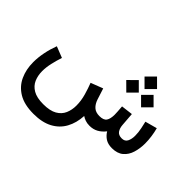

<svg xmlns="http://www.w3.org/2000/svg" viewBox="-178 -981 1548 1548"><g transform="rotate(45 596.0 -207.5)"><path d="M833.5 -666 904.8 -594.7 833.5 -523.4 762.2 -594.7ZM918 -542 989.3 -470.7 918 -399.4 846.7 -470.7ZM749.5 -542 820.8 -470.7 749.5 -399.4 677.7 -470.7ZM729 0Q700.7 0 679.7 -7.6Q658.7 -15.1 643.1 -25.9Q638.7 56.6 604.5 119.1Q570.3 181.6 504.9 216.6Q439.5 251.5 341.8 251.5Q236.3 251.5 171.1 212.2Q106 172.9 75.7 106.2Q45.4 39.6 45.4 -41.5Q45.4 -95.7 56.9 -153.6Q68.4 -211.4 89.4 -267.6L185.1 -230Q169.4 -182.6 158.4 -134.3Q147.5 -85.9 147.5 -42Q147.5 7.8 165.3 49.3Q183.1 90.8 225.6 115.7Q268.1 140.6 341.8 140.6Q418.5 140.6 461.4 115.7Q504.4 90.8 522 49.6Q539.6 8.3 539.6 -40.5Q539.6 -96.2 523.4 -152.3Q507.3 -208.5 490.2 -251.5L594.2 -291.5L625 -195.8Q637.7 -157.2 662.4 -134.5Q687 -111.8 730 -111.8Q776.9 -111.8 793.2 -135.7Q809.6 -159.7 809.6 -207.5Q809.6 -219.2 808.1 -243.2Q806.6 -267.1 804.2 -296.4L903.8 -308.6L912.6 -193.4Q915 -158.2 931.2 -135Q947.3 -111.8 984.4 -111.8Q1019.5 -111.8 1033 -138.9Q1046.4 -166 1046.4 -203.1Q1046.4 -242.2 1037.8 -282.2Q1029.3 -322.3 1024.4 -342.3L1126.5 -370.1Q1136.2 -334.5 1141.8 -294.7Q1147.5 -254.9 1147.5 -215.8Q1147.5 -159.7 1132.3 -110.4Q1117.2 -61 1081.5 -30.8Q1045.9 -0.5 984.9 0Q939 0 909.7 -18.8Q880.4 -37.6 861.3 -69.3Q835 -35.6 802.5 -17.8Q770 0 729 0Z"/></g></svg>

Font: Vazirmatn UI FD Medium
Style: Regular
Weight: 500
Designer: Saber Rastikerdar
Foundry: Saber Rastikerdar
Version: Version 33.003